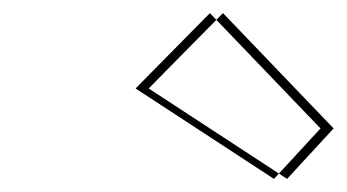

<svg xmlns="http://www.w3.org/2000/svg" viewBox="-20 -860 529 293"><path d="M300.3 -840 469.1 -664 398.1 -587 186.9 -725ZM320.3 -840 206.9 -725 418.1 -587 489.1 -664Z"/></svg>

Font: Hussar Plate
Style: Obl
Weight: 700
Foundry: Cannot Into Space Fonts
Version: Version 0.798247